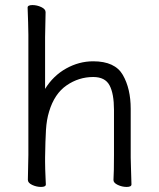

<svg xmlns="http://www.w3.org/2000/svg" viewBox="-20 -727 628 758"><path d="M430 -115V-293Q430 -357 412.5 -390Q395 -423 348 -423Q291 -423 243 -390Q195 -357 174 -287Q164 -255 161.5 -214Q159 -173 158 -105V-89Q158 -63 160 -21L161 1Q161 11 142 11Q124 11 107 3Q90 -5 90 -17L92 -115V-590L91 -639L89 -697Q89 -707 108 -707Q126 -707 143 -699Q160 -691 160 -679L158 -580V-376Q190 -428 241 -456.5Q292 -485 348 -485Q434 -485 465 -431Q496 -377 496 -297V-105L497 -67L499 1Q499 11 480 11Q462 11 445 3Q428 -5 428 -16V-17Q430 -49 430 -115Z"/></svg>

Font: Fusion Kai T
Style: Regular
Weight: 400
Designer: Fontworks Inc.
Version: Version 24.134;May 13, 2024